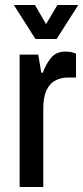

<svg xmlns="http://www.w3.org/2000/svg" viewBox="-20 -743 331 763"><path d="M58 0V-526H132L144 -454H150Q161 -485 181.5 -511.5Q202 -538 240 -538Q259 -538 270.5 -534Q282 -530 282 -530V-435H250Q224 -435 201.5 -424Q179 -413 165.5 -386Q152 -359 152 -312V0ZM121 -588 35 -723H119L163 -647L208 -723H291L205 -588Z"/></svg>

Font: Archivo Narrow Medium
Style: Regular
Weight: 500
Designer: Hector Gatti
Foundry: Omnibus-Type
Version: Version 3.002